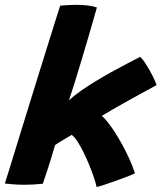

<svg xmlns="http://www.w3.org/2000/svg" viewBox="-43 -747 667 793"><path d="M356.2 25.6Q353.1 10.6 345.2 -13.1Q337.2 -36.9 326.2 -64.1Q315.1 -91.4 302.4 -117.1Q289.8 -142.9 277.1 -162.4Q264.4 -181.9 252.9 -189.9Q247.1 -186.5 236.9 -180.4Q226.6 -174.4 215.6 -167.6Q204.6 -160.8 196.1 -155.5Q187.6 -150.2 184.5 -148Q178.4 -126.5 171.1 -102.9Q163.9 -79.4 156.8 -57.2Q149.6 -35 143.6 -16.8Q137.6 1.4 133.8 11.9Q114.5 13.9 95.6 15Q76.6 16.1 58.5 16.1Q34.4 16.1 13.4 14.4Q-7.6 12.8 -22.9 11Q-15 -14 -0.6 -60.6Q13.8 -107.1 32.4 -167.7Q51.1 -228.2 71.9 -295.6Q92.6 -363 113.4 -429.6Q134.2 -496.1 152.6 -555.2Q170.9 -614.2 184.8 -658.2Q198.8 -702.2 205.6 -723.6Q222.5 -725.1 239.5 -726.1Q256.5 -727 273.1 -727Q296.8 -727 318.3 -724.5Q339.9 -722 357.2 -716.2Q343.1 -666.1 326.7 -609.8Q310.2 -553.5 294.1 -499.6Q277.9 -445.8 264.2 -401.9Q250.5 -358 241.9 -332.8Q262.2 -351.6 290.5 -371.5Q318.8 -391.4 351.1 -411Q383.5 -430.6 416.6 -449.1Q449.8 -467.5 480.3 -483.4Q510.9 -499.4 535.5 -512.1Q546.9 -502.5 560.9 -480.2Q574.9 -458 586.9 -434.2Q598.9 -410.4 603.8 -395.5Q580.5 -383 548.8 -365.6Q517.1 -348.2 483.9 -329.8Q450.6 -311.4 422.4 -295Q394.2 -278.6 377.5 -268.5Q388.1 -259.8 401.9 -242.4Q415.8 -225 431 -201.4Q446.2 -177.9 461.6 -150Q477 -122.1 490.7 -91.9Q504.4 -61.8 514.5 -31.2Q505.9 -26.5 484.6 -18.3Q463.4 -10.1 437.9 -1.1Q412.4 8 389.8 15.5Q367.2 23 356.2 25.6Z"/></svg>

Font: Grandstander Thin
Style: Italic
Weight: 100
Italic angle: -15°
Designer: Tyler Finck
Foundry: Etcetera Type Co
Version: Version 1.200